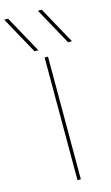

<svg xmlns="http://www.w3.org/2000/svg" viewBox="-195 -1052 640 1104"><g transform="rotate(-15 125.0 -500.0)"><path d="M74 -780 -47 -1000H-24L97 -780ZM274 -780 153 -1000H176L297 -780ZM121 0V-730H141V0Z"/></g></svg>

Font: M PLUS 2 Thin
Style: Regular
Weight: 100
Designer: Coji Morishita
Foundry: UNDERFOREST DESIGN
Version: Version 1.001